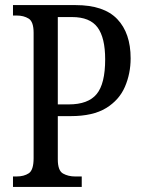

<svg xmlns="http://www.w3.org/2000/svg" viewBox="-20 -734 561 754"><path d="M31 0V-41H45Q74 -41 93 -53.5Q112 -66 112 -113V-605Q112 -649 92.5 -661Q73 -673 46 -673H31V-714H277Q388 -714 440.5 -659Q493 -604 493 -505Q493 -445 470.5 -393Q448 -341 396.5 -309.5Q345 -278 258 -278H207V-108Q207 -64 227.5 -52.5Q248 -41 275 -41H301V0ZM250 -324Q326 -324 359.5 -364.5Q393 -405 393 -501Q393 -586 363 -626.5Q333 -667 263 -667H207V-324Z"/></svg>

Font: Noto Serif Tamil Condensed
Style: Regular
Weight: 400
Width: 3
Designer: Indian Type Foundry, Tom Grace, and the Monotype Design Team
Foundry: Monotype Imaging Inc.
Version: Version 2.004; ttfautohint (v1.8.4.7-5d5b)